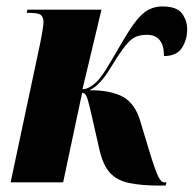

<svg xmlns="http://www.w3.org/2000/svg" viewBox="-20 -566 601 596"><path d="M474 10Q418 10 380.5 2Q343 -6 321.5 -29.5Q300 -53 289 -100L269 -188Q258 -238 252 -258Q246 -278 235 -278L176 0H13L105 -433Q110 -458 112.5 -474.5Q115 -491 115 -497Q115 -511 108 -518.5Q101 -526 72 -526H63L65 -536H295L236 -289Q247 -289 259 -296Q271 -303 283 -315Q298 -332 315 -360Q332 -388 355 -428Q382 -475 402 -500.5Q422 -526 441.5 -536Q461 -546 484 -546Q529 -546 545 -524Q561 -502 561 -476Q561 -442 544.5 -417Q528 -392 489 -392Q489 -458 436 -458Q417 -458 402 -452Q387 -446 370 -425Q353 -404 326 -360Q289 -298 257 -286Q325 -286 362.5 -265Q400 -244 416 -188L445 -92Q462 -37 471 -18.5Q480 0 490 0H497L494 10Z"/></svg>

Font: Noto Serif Display ExtraCondensed Black
Style: Italic
Weight: 900
Width: 2
Italic angle: -12°
Designer: Monotype Design Team
Foundry: Monotype Imaging Inc.
Version: Version 2.009